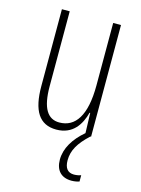

<svg xmlns="http://www.w3.org/2000/svg" viewBox="-114 -595 646 879"><g transform="rotate(15 209.0 -155.5)"><path d="M272 132C272 86 294 47 345 0H348V-529H311V-233C311 -90 266 -25 190 -25C135 -25 105 -70 105 -174V-529H68V-165C68 -49 104 10 185 10C264 10 298 -47 313 -104H316L319 -9C268 34 237 85 237 138C237 190 265 218 313 218C328 218 342 215 350 212V182C344 185 329 188 317 188C287 188 272 169 272 132Z"/></g></svg>

Font: Noto Sans Thai ExtCond ExtLt
Style: Regular
Weight: 200
Width: 2
Designer: Monotype Design Team
Foundry: Monotype Imaging Inc.
Version: Version 2.002